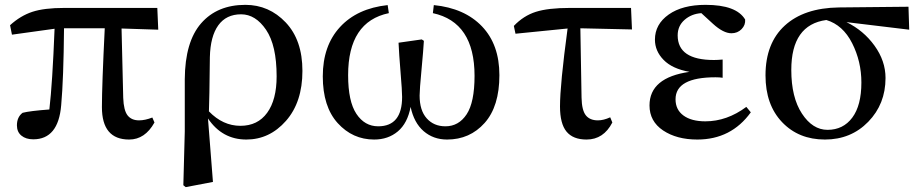

<svg xmlns="http://www.w3.org/2000/svg" viewBox="-20 -561 3793 792"><path d="M481.4 -443.4 488.3 -157.2Q490.2 -105.5 506.3 -85Q522.5 -64.5 553.7 -64.5Q578.1 -64.5 608.4 -76.2L617.2 -55.7Q578.1 14.6 512.7 14.6Q400.4 14.6 400.4 -119.1Q400.4 -208 412.1 -444.3H244.1Q242.2 -235.4 232.4 -127Q220.7 13.7 117.2 13.7Q86.9 13.7 68.4 -1.5Q49.8 -16.6 49.8 -43.9Q49.8 -78.1 73.2 -95.7Q103.5 -103.5 183.6 -109.4Q196.3 -217.8 205.1 -442.4L29.3 -418L21.5 -457Q64.5 -496.1 113.3 -512.2Q162.1 -528.3 245.1 -528.3H628.9L632.8 -438.5Z M971.7 -42Q1043 -42 1082 -95.7Q1121.1 -149.4 1121.1 -246.1Q1121.1 -374 1077.6 -438Q1034.2 -502 974.6 -502Q913.1 -502 880.4 -456.5Q847.7 -411.1 845.7 -325.2Q843.8 -144.5 841.8 -101.6Q899.4 -42 971.7 -42ZM742.2 -18.6V-234.4Q743.2 -388.7 809.6 -464.8Q876 -541 992.2 -541Q1089.8 -541 1158.7 -468.3Q1227.5 -395.5 1227.5 -268.6Q1227.5 -139.6 1159.7 -62.5Q1091.8 14.6 996.1 14.6Q896.5 14.6 837.9 -72.3L858.4 189.5L746.1 210.9L736.3 203.1Z M1765.6 -506.8 1769.5 -540Q1896.5 -527.3 1968.3 -452.1Q2040 -377 2040 -251Q2040 -122.1 1979 -53.7Q1918 14.6 1824.2 14.6Q1767.6 14.6 1727.5 -20Q1687.5 -54.7 1673.8 -120.1Q1661.1 -52.7 1621.1 -19Q1581.1 14.6 1523.4 14.6Q1434.6 14.6 1373 -53.2Q1311.5 -121.1 1311.5 -246.1Q1311.5 -372.1 1382.3 -449.2Q1453.1 -526.4 1579.1 -540L1584 -506.8Q1416 -471.7 1416 -251Q1416 -142.6 1450.2 -91.3Q1484.4 -40 1540 -40Q1638.7 -40 1638.7 -161.1Q1638.7 -186.5 1632.3 -262.7Q1626 -338.9 1624 -384.8L1719.7 -398.4L1728.5 -392.6Q1726.6 -357.4 1718.8 -273.9Q1710.9 -190.4 1710.9 -167Q1710.9 -105.5 1740.2 -72.8Q1769.5 -40 1817.4 -40Q1872.1 -40 1904.8 -89.4Q1937.5 -138.7 1937.5 -248Q1937.5 -469.7 1765.6 -506.8Z M2374 -444.3 2378.9 -158.2Q2379.9 -106.4 2396.5 -85.4Q2413.1 -64.5 2446.3 -64.5Q2469.7 -64.5 2497.1 -77.1L2505.9 -55.7Q2469.7 14.6 2399.4 14.6Q2343.8 14.6 2316.9 -18.1Q2290 -50.8 2290 -122.1Q2290 -210.9 2321.3 -443.4L2106.4 -421.9L2099.6 -454.1Q2139.6 -496.1 2190.4 -512.2Q2241.2 -528.3 2331.1 -528.3H2583L2586.9 -439.5Z M3058.6 -120.1 3077.1 -97.7Q2996.1 14.6 2856.4 14.6Q2771.5 14.6 2715.3 -22.9Q2659.2 -60.5 2659.2 -126Q2659.2 -241.2 2824.2 -264.6Q2752.9 -277.3 2717.3 -314Q2681.6 -350.6 2681.6 -397.5Q2681.6 -460.9 2738.3 -501Q2794.9 -541 2890.6 -541Q3017.6 -541 3053.7 -480.5Q3055.7 -458 3039.1 -440.9Q3022.5 -423.8 2997.1 -423.8Q2963.9 -423.8 2920.9 -462.9L2873 -506.8Q2832 -503.9 2803.7 -479Q2775.4 -454.1 2775.4 -415Q2775.4 -313.5 2924.8 -313.5Q2939.5 -313.5 2960.9 -315.4V-240.2Q2949.2 -242.2 2931.6 -242.2Q2766.6 -242.2 2766.6 -151.4Q2766.6 -108.4 2799.3 -84.5Q2832 -60.5 2889.6 -60.5Q2978.5 -60.5 3058.6 -120.1Z M3393.6 -25.4Q3458 -25.4 3495.6 -75.7Q3533.2 -126 3533.2 -220.7Q3533.2 -307.6 3495.1 -382.8Q3457 -458 3388.7 -478.5Q3244.1 -459 3244.1 -272.5Q3244.1 -159.2 3288.1 -92.3Q3332 -25.4 3393.6 -25.4ZM3730.5 -438.5 3471.7 -469.7Q3542 -435.5 3587.4 -372.6Q3632.8 -309.6 3632.8 -239.3Q3632.8 -131.8 3561.5 -58.6Q3490.2 14.6 3382.8 14.6Q3274.4 14.6 3206.1 -57.1Q3137.7 -128.9 3137.7 -250Q3137.7 -382.8 3217.3 -455.6Q3296.9 -528.3 3440.4 -530.3L3727.5 -533.2Z"/></svg>

Font: Bpmf Zihi Serif SemiBold
Style: SemiBold
Weight: 600
Foundry: But Ko
Version: Version 1.320